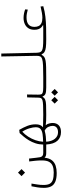

<svg xmlns="http://www.w3.org/2000/svg" viewBox="983 -1716 963 2970"><g transform="rotate(-90 1465.0 -231.5)"><path d="M273.9 163.6Q187.5 163.6 137 141.1Q86.4 118.7 64.9 74.7Q43.5 30.8 43.5 -33.7Q43.5 -87.4 51.5 -134.8Q59.6 -182.1 67.9 -226.6H109.9Q103.5 -184.1 95.9 -137.5Q88.4 -90.8 88.4 -38.6Q88.4 22 107.2 56.2Q126 90.3 168.5 104Q210.9 117.7 280.8 117.7Q339.4 117.7 381.3 101.8Q423.3 85.9 445.6 46.4Q467.8 6.8 467.8 -64.9Q467.8 -120.1 463.1 -165Q458.5 -210 451.7 -261.7L496.6 -264.2Q504.9 -206.1 509.3 -153.8Q512.2 -117.2 517.8 -93Q523.4 -68.8 538.8 -56.6Q554.2 -44.4 585.9 -44.4Q604.5 -44.4 613.5 -40.3Q622.6 -36.1 622.6 -22Q622.6 -7.3 610.1 -2.9Q597.7 1.5 580.1 1.5Q553.7 1.5 537.1 -5.4Q520.5 -12.2 510.3 -24.9Q502 50.3 468.8 91.1Q435.5 131.8 385 147.7Q334.5 163.6 273.9 163.6ZM279.3 -326.2 225.1 -380.4 279.3 -435.1 333.5 -380.4Z M907.7 230Q822.3 230 771.7 174.1Q721.2 118.2 714.4 1.5Q694.3 1.5 671.9 1.5Q649.4 1.5 624 1.5Q613.8 1.5 602.8 1.5Q591.8 1.5 580.1 1.5Q564.9 1.5 559.8 -3.7Q554.7 -8.8 554.7 -22.5Q554.7 -36.6 562.7 -40.5Q570.8 -44.4 585.9 -44.4Q623.5 -44.4 655 -44.7Q686.5 -44.9 713.4 -45.4Q714.8 -110.4 733.2 -165.5Q751.5 -220.7 778.8 -265.9Q806.2 -311 836.2 -346.9Q866.2 -382.8 891.6 -410.2L940.9 -416Q978 -351.6 1002.2 -290.5Q1026.4 -229.5 1026.4 -161.1Q1026.4 -123 1015.9 -95.2Q1005.4 -67.4 980 -48.3Q1076.7 -44.4 1171.9 -44.4Q1196.3 -44.4 1206.1 -40.3Q1215.8 -36.1 1215.8 -22Q1215.8 -7.3 1205.6 -2.9Q1195.3 1.5 1166 1.5Q1115.2 1.5 1078.6 0Q1042 -1.5 1012.2 -6.3Q1032.2 16.6 1039.8 47.9Q1047.4 79.1 1047.4 100.1Q1047.4 159.7 1012 194.8Q976.6 230 907.7 230ZM756.8 -46.4Q827.6 -48.3 874.5 -55.2Q924.3 -62 952.9 -85.7Q981.4 -109.4 981.4 -161.1Q981.4 -199.2 964.6 -257.6Q947.8 -315.9 912.6 -369.1Q869.6 -330.1 835.7 -277.6Q801.8 -225.1 781 -165.8Q760.3 -106.4 756.8 -46.4ZM928.2 -22.9Q920.9 -20.5 912.6 -18.6Q876.5 -9.3 839.4 -5.1Q802.2 -1 757.3 0.5Q762.7 86.9 802.7 135.5Q842.8 184.1 903.3 184.1Q951.2 184.1 976.8 162.1Q1002.4 140.1 1002.4 100.1Q1002.4 69.3 986.6 34.4Q970.7 -0.5 928.2 -22.9Z M1166 1.5 1171.9 -44.4Q1265.6 -44.4 1319.6 -46.9Q1373.5 -49.3 1398.9 -56.9Q1424.3 -64.5 1431.4 -79.3Q1438.5 -94.2 1439 -119.1L1442.9 -293.5L1487.8 -295.4L1485.4 -124Q1485.4 -93.8 1490.7 -76.4Q1496.1 -59.1 1521 -51.8Q1545.9 -44.4 1604.5 -44.4H1757.8Q1776.4 -44.4 1783 -40.8Q1789.6 -37.1 1789.6 -22Q1789.6 -7.3 1779.5 -2.9Q1769.5 1.5 1752 1.5H1593.3Q1527.8 1.5 1499 -10Q1470.2 -21.5 1457.5 -54.2H1450.7Q1436.5 -26.4 1408 -14.6Q1379.4 -2.9 1326.9 -0.7Q1274.4 1.5 1188 1.5Q1182.6 1.5 1177.2 1.5Q1171.9 1.5 1166 1.5ZM1398.9 184.1 1346.7 132.3 1398.9 79.6 1451.2 132.3ZM1521 184.1 1468.8 132.3 1521 79.6 1573.2 132.3Z M1752 1.5Q1723.6 1.5 1723.6 -23.4Q1723.6 -37.6 1733.4 -41Q1743.2 -44.4 1757.8 -44.4Q1869.1 -44.4 1935.1 -47.6Q2001 -50.8 2033.7 -60.8Q2066.4 -70.8 2076.4 -91.3Q2086.4 -111.8 2085.9 -146.5L2076.2 -693.4H2121.1L2133.3 -150.9Q2134.3 -117.7 2140.9 -96.7Q2147.5 -75.7 2168 -64.5Q2188.5 -53.2 2230.5 -48.8Q2272.5 -44.4 2343.8 -44.4Q2380.4 -44.4 2380.4 -23.4Q2380.4 -7.3 2369.9 -2.9Q2359.4 1.5 2337.9 1.5Q2262.2 1.5 2216.6 -4.2Q2170.9 -9.8 2146.2 -25.1Q2121.6 -40.5 2109.4 -69.3H2101.1Q2087.9 -43 2066.7 -28.6Q2045.4 -14.2 2007.6 -7.8Q1969.7 -1.5 1908 0Q1846.2 1.5 1752 1.5Z M2335.4 1.5 2343.8 -44.4Q2359.9 -44.4 2375 -44.4Q2390.1 -44.4 2403.8 -44.4Q2450.7 -44.4 2488.5 -44.4Q2526.4 -44.4 2560.1 -45.4V-50.3Q2545.4 -57.6 2528.8 -72.3Q2512.2 -86.9 2500.5 -113.3Q2488.8 -139.6 2488.8 -181.2Q2488.8 -237.8 2513.2 -274.9Q2537.6 -312 2579.3 -330.6Q2621.1 -349.1 2672.9 -349.1Q2707 -349.1 2742.9 -341.8Q2778.8 -334.5 2804.7 -323.7L2800.8 -283.7Q2772 -292 2741.9 -297.6Q2711.9 -303.2 2681.6 -303.2Q2533.7 -303.2 2533.7 -180.2Q2533.7 -145 2546.1 -117.4Q2558.6 -89.8 2589.4 -74Q2620.1 -58.1 2673.8 -58.1Q2708.5 -58.1 2752 -65.7Q2795.4 -73.2 2848.6 -85.9L2853.5 -43.9Q2774.9 -21 2691.4 -11.5Q2607.9 -2 2523.7 -0.2Q2439.5 1.5 2358.9 1.5Q2353 1.5 2347.2 1.5Q2341.3 1.5 2335.4 1.5Z"/></g></svg>

Font: Cascadia Code ExtraLight
Style: Regular
Weight: 200
Monospace: yes
Designer: Aaron Bell
Foundry: Saja Typeworks
Version: Version 2407.024; ttfautohint (v1.8.4)